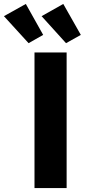

<svg xmlns="http://www.w3.org/2000/svg" viewBox="-112 -954 430 974"><path d="M63 0H226V-688H63ZM298 -777 209 -934 99 -872 223 -735ZM107 -777 19 -934 -92 -872 33 -735Z"/></svg>

Font: Secuela Black
Style: Regular
Weight: 900
Designer: Fernando Haro
Foundry: deFharo
Version: Version 1.704